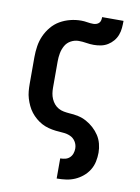

<svg xmlns="http://www.w3.org/2000/svg" viewBox="-87 -620 649 893"><g transform="rotate(10 237.5 -173.0)"><path d="M244 215V120H245Q257 120 268.5 117Q280 114 288.5 106Q297 98 301 86.5Q305 75 305 63Q305 45 295.5 30Q286 15 270 8Q254 1 236.5 0Q219 -1 201.5 -3Q184 -5 167 -9.5Q150 -14 135 -22Q120 -30 106.5 -41.5Q93 -53 82.5 -66.5Q72 -80 64.5 -96Q57 -112 52 -128.5Q47 -145 45.5 -162.5Q44 -180 44 -197V-323Q44 -349 48 -375Q52 -401 62.5 -424.5Q73 -448 90 -468.5Q107 -489 129.5 -502Q152 -515 177.5 -521.5Q203 -528 229 -528Q244 -528 258 -525.5Q272 -523 287 -523Q294 -523 301.5 -525.5Q309 -528 314 -533.5Q319 -539 320.5 -546.5Q322 -554 322 -561H423Q423 -544 421.5 -527Q420 -510 414 -494Q408 -478 397 -465Q386 -452 371.5 -443Q357 -434 340 -430.5Q323 -427 306 -427Q288 -427 270 -430Q252 -433 234 -433Q215 -433 197.5 -423.5Q180 -414 170.5 -397Q161 -380 157.5 -361Q154 -342 154 -323V-197Q154 -184 156 -171Q158 -158 163.5 -145.5Q169 -133 177.5 -123Q186 -113 197.5 -106.5Q209 -100 222.5 -97.5Q236 -95 249 -94Q271 -93 291.5 -88.5Q312 -84 330.5 -74Q349 -64 365 -49.5Q381 -35 392.5 -17.5Q404 0 409.5 21Q415 42 415 63Q415 84 410.5 105.5Q406 127 394.5 145.5Q383 164 366 178Q349 192 329.5 200.5Q310 209 288.5 212Q267 215 245 215Z"/></g></svg>

Font: Iosevka QP
Style: Bold
Weight: 700
Designer: Belleve Invis
Foundry: Belleve Invis
Version: Version 20.0.0; ttfautohint (v1.8.4)